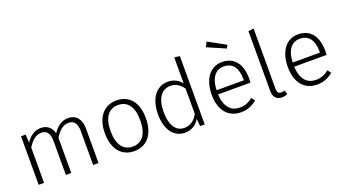

<svg xmlns="http://www.w3.org/2000/svg" viewBox="-60 -1357 3474 1944"><g transform="rotate(-20 1677.0 -385.5)"><path d="M614 -534C545 -534 490 -492 450 -430C434 -495 387 -534 321 -534C253 -534 200 -495 160 -436L155 -523H105V0H163V-379C202 -443 247 -487 310 -487C364 -487 398 -451 398 -366V0H456V-379C496 -443 540 -487 603 -487C657 -487 692 -451 692 -366V0H750V-374C750 -473 699 -534 614 -534Z M1135 -534C998 -534 913 -429 913 -261C913 -93 995 11 1134 11C1272 11 1356 -94 1356 -263C1356 -434 1274 -534 1135 -534ZM1135 -485C1236 -485 1295 -410 1295 -263C1295 -113 1234 -38 1134 -38C1034 -38 975 -114 975 -261C975 -411 1036 -485 1135 -485Z M1836 -743V-463C1806 -500 1760 -534 1689 -534C1561 -534 1484 -420 1484 -259C1484 -93 1558 11 1680 11C1756 11 1806 -28 1837 -80L1844 0H1894V-736ZM1689 -37C1601 -37 1546 -114 1546 -260C1545 -407 1607 -486 1699 -486C1763 -486 1805 -451 1836 -407V-134C1800 -72 1758 -37 1689 -37Z M2386 -679 2198 -782 2172 -730 2368 -645ZM2476 -281C2476 -435 2408 -534 2272 -534C2144 -534 2063 -424 2063 -257C2063 -89 2147 11 2285 11C2354 11 2407 -13 2456 -53L2429 -90C2383 -56 2345 -38 2288 -38C2198 -38 2132 -97 2125 -239H2474C2475 -249 2476 -265 2476 -281ZM2419 -284H2125C2131 -426 2192 -486 2274 -486C2373 -486 2419 -413 2419 -299Z M2726 11C2748 11 2769 5 2785 -3L2770 -46C2759 -41 2746 -39 2733 -39C2705 -39 2691 -56 2691 -90V-743L2633 -736V-88C2633 -21 2671 11 2726 11Z M3296 -281C3296 -435 3228 -534 3092 -534C2964 -534 2883 -424 2883 -257C2883 -89 2967 11 3105 11C3174 11 3227 -13 3276 -53L3249 -90C3203 -56 3165 -38 3108 -38C3018 -38 2952 -97 2945 -239H3294C3295 -249 3296 -265 3296 -281ZM3239 -284H2945C2951 -426 3012 -486 3094 -486C3193 -486 3239 -413 3239 -299Z"/></g></svg>

Font: FiraGO Light
Style: Regular
Weight: 300
Designer: bBox Type
Foundry: bBox Type GmbH
Version: Version 1.001;PS 001.001;hotconv 1.0.88;makeotf.lib2.5.64775